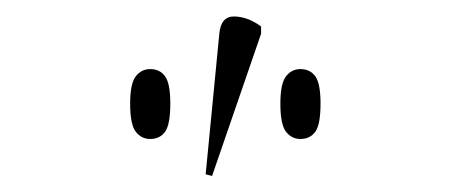

<svg xmlns="http://www.w3.org/2000/svg" viewBox="-20 -825 566 239"><path d="M244 -606 236 -608 253 -783Q255 -805 272 -804.5Q289 -804 305 -792V-783ZM167 -652Q156 -652 149 -661Q142 -670 142 -696Q142 -721 149 -730Q156 -739 167 -739Q179 -739 185.5 -730Q192 -721 192 -696Q192 -670 185.5 -661Q179 -652 167 -652ZM354 -652Q343 -652 336 -661Q329 -670 329 -696Q329 -721 336 -730Q343 -739 354 -739Q366 -739 372.5 -730Q379 -721 379 -696Q379 -670 372.5 -661Q366 -652 354 -652Z"/></svg>

Font: Noto Serif Display Condensed ExtraLight
Style: Regular
Weight: 200
Width: 3
Designer: Monotype Design Team
Foundry: Monotype Imaging Inc.
Version: Version 2.009